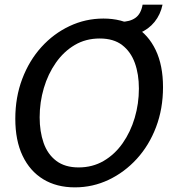

<svg xmlns="http://www.w3.org/2000/svg" viewBox="-20 -794 750 828"><path d="M303 14Q224 14 166.5 -21Q109 -56 77.5 -122Q46 -188 46 -282Q46 -375 76 -454Q106 -533 158.5 -591Q211 -649 280 -681.5Q349 -714 426 -714Q505 -714 562.5 -679Q620 -644 651.5 -578Q683 -512 683 -418Q683 -325 653 -246Q623 -167 570 -109Q517 -51 448.5 -18.5Q380 14 303 14ZM319 -72Q379 -72 427 -100Q475 -128 509 -176.5Q543 -225 561 -286Q579 -347 579 -412Q579 -474 561.5 -522.5Q544 -571 507 -599.5Q470 -628 410 -628Q350 -628 302.5 -600Q255 -572 221 -523.5Q187 -475 169 -414Q151 -353 151 -288Q151 -227 168 -178Q185 -129 222.5 -100.5Q260 -72 319 -72ZM490 -634 502 -700Q540 -700 564 -717Q588 -734 595 -774H681Q672 -731 646.5 -699.5Q621 -668 581 -651Q541 -634 490 -634Z"/></svg>

Font: Cabin VF Beta
Style: Italic
Weight: 400
Italic angle: -7°
Designer: Pablo Impallari
Foundry: Pablo Impallari. http://www.impallari.com Igino Marini. http://www.ikern.com
Version: Version 2.300